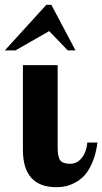

<svg xmlns="http://www.w3.org/2000/svg" viewBox="-48 -770 424 796"><path d="M-28 -561 144 -750H165L265 -561H233L156 -641L16 -561ZM47 -149V-500H191V-160Q191 -119 202 -105Q213 -91 243 -91Q272 -91 291.5 -116Q311 -141 314 -179H356Q350 -132 335 -97Q320 -62 302.5 -43Q285 -24 262.5 -12.5Q240 -1 222.5 2.5Q205 6 186 6Q47 6 47 -149Z"/></svg>

Font: Lobster Two
Style: Bold
Weight: 700
Designer: Pablo Impallari
Foundry: Pablo Impallari. www.impallari.com
Version: Version 1.006